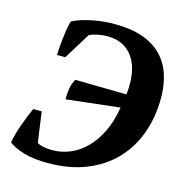

<svg xmlns="http://www.w3.org/2000/svg" viewBox="-107 -809 867 917"><g transform="rotate(15 326.5 -350.0)"><path d="M214 -304Q213 -324 217 -353Q221 -382 235 -406L489 -402Q502 -518 459 -582.5Q416 -647 328 -647Q305 -647 280 -641.5Q255 -636 241 -628L161 -498H120Q120 -509 121.5 -530Q123 -551 125.5 -575Q128 -599 132 -624Q136 -649 142 -669Q163 -681 190 -689Q217 -697 245 -702.5Q273 -708 300.5 -710Q328 -712 349 -712Q429 -712 486.5 -692Q544 -672 581 -634.5Q618 -597 635.5 -544.5Q653 -492 653 -428Q653 -333 624 -252.5Q595 -172 538.5 -113Q482 -54 399.5 -21Q317 12 210 12Q141 12 92.5 -2Q44 -16 16 -38Q19 -57 25.5 -80.5Q32 -104 40.5 -128Q49 -152 58.5 -175.5Q68 -199 77 -219H119L140 -69Q151 -61 171.5 -57Q192 -53 215 -53Q260 -53 302.5 -70.5Q345 -88 380.5 -123.5Q416 -159 441.5 -211.5Q467 -264 478 -334Z"/></g></svg>

Font: PT Serif
Style: Bold Italic
Weight: 700
Italic angle: -12°
Designer: A.Korolkova, O.Umpeleva, V.Yefimov
Foundry: ParaType Ltd
Version: Version 1.000W OFL